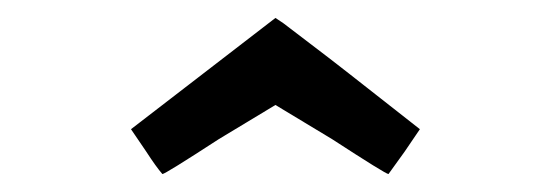

<svg xmlns="http://www.w3.org/2000/svg" viewBox="-20 -714 615 214"><path d="M287 -694 296 -688Q305 -681 325.5 -665.5Q346 -650 369 -632L448 -570Q442 -561 431 -545L413 -520Q410 -520 350 -559L287 -597L224 -559Q164 -520 161 -520Q154 -528 143 -545L126 -570Z"/></svg>

Font: KaTeX_Main
Style: Bold
Weight: 700
Version: Version